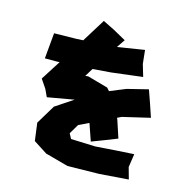

<svg xmlns="http://www.w3.org/2000/svg" viewBox="-113 -862 1001 1007"><g transform="rotate(15 388.0 -358.0)"><path d="M328.1 -750 250 -624 212.9 -622.1 92.8 -620.1 87.9 -566.4 80.1 -480.5H145.5L160.2 -481.4L91.8 -374L124 -326.2L142.6 -286.1L287.1 -311.5L191.4 -248L128.9 -144.5L141.6 -47.9L215.8 0L340.8 34.2L512.7 31.2L669.9 19.5L652.3 -43.9L663.1 -116.2L580.1 -111.3L455.1 -102.5L322.3 -107.4L307.6 -134.8L338.9 -187.5L393.6 -213.9L425.8 -121.1L497.1 -148.4L561.5 -173.8L530.3 -268.6L526.4 -277.3L548.8 -288.1L698.2 -323.2L673.8 -395.5L649.4 -464.8L535.2 -436.5L449.2 -401.4L435.5 -417L324.2 -448.2L308.6 -446.3L335.9 -491.2L435.5 -499L603.5 -519.5L584 -585L576.2 -659.2L429.7 -635.7L460 -680.7L389.6 -719.7Z"/></g></svg>

Font: MaokenAssortedSans-TC
Style: Regular
Weight: 500
Version: Version 0.83